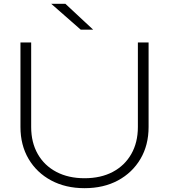

<svg xmlns="http://www.w3.org/2000/svg" viewBox="-20 -972 884 1004"><path d="M143 -308Q143 -227 177.5 -166.5Q212 -106 275 -73Q338 -40 422 -40Q507 -40 569.5 -73Q632 -106 666.5 -166.5Q701 -227 701 -308V-750H757V-308Q757 -213 714.5 -141Q672 -69 597 -28.5Q522 12 422 12Q323 12 247.5 -28.5Q172 -69 129.5 -141Q87 -213 87 -308V-750H143ZM322 -952 467 -817H402L248 -952Z"/></svg>

Font: Unbounded ExtraLight
Style: Regular
Weight: 250
Designer: Luke Prowse, Jean-Baptiste Morizot, Fátima Lázaro, Florian Runge
Foundry: NaN
Version: Version 1.701;gftools[0.9.28.dev5+ged2979d]